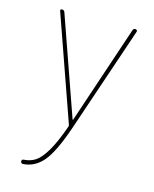

<svg xmlns="http://www.w3.org/2000/svg" viewBox="-113 -596 726 903"><g transform="rotate(15 250.0 -145.0)"><path d="M247.1 -4.9 69.3 -509.8Q67.4 -513.7 69.8 -516.6Q72.3 -519.5 76.2 -519.5Q85.9 -519.5 89.8 -509.8L257.8 -32.2Q257.8 -31.2 258.8 -31.2Q260.7 -31.2 260.7 -32.2L420.9 -509.8Q423.8 -519.5 433.6 -519.5Q436.5 -519.5 439.9 -516.6Q443.4 -513.7 442.4 -509.8L269.5 0Q225.6 129.9 184.6 178.7Q143.6 227.5 85 230.5Q81.1 230.5 78.1 227.1Q75.2 223.6 75.2 219.7Q75.2 215.8 77.6 212.9Q80.1 210 84 210Q117.2 208 141.6 191.9Q166 175.8 192.9 130.4Q219.7 85 248 3.9Q249 1 247.1 -4.9Z"/></g></svg>

Font: Rounded-L Mgen+ 2m thin
Style: Regular
Weight: 100
Designer: [Source Han Sans]
Ryoko NISHIZUKA  (kana & ideographs); Paul D. Hunt (Latin, Greek & Cyrillic); Wenlong ZHANG  (bopomofo
Version: Version 1.059.20150602